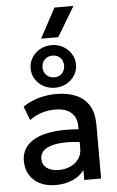

<svg xmlns="http://www.w3.org/2000/svg" viewBox="-66 -1063 683 1122"><g transform="rotate(-5 276.0 -502.0)"><path d="M213.9 15Q162.3 15 123.3 -4.2Q84.3 -23.4 62.6 -58.7Q40.9 -93.9 40.9 -142.1Q40.9 -182.7 61.4 -215.3Q82 -248 125.2 -269.5Q168.5 -290.9 236.6 -298.3Q304.7 -305.7 399.8 -295.9L402 -220Q333.9 -229.7 285 -228Q236 -226.3 204.8 -215.7Q173.6 -205.1 158.7 -187.3Q143.8 -169.5 143.8 -146.4Q143.8 -110.6 169.6 -90.9Q195.5 -71.2 240.4 -71.2Q278.8 -71.2 309.3 -85.3Q339.8 -99.4 357.7 -124.9Q375.6 -150.4 375.6 -184.8V-316.4Q375.6 -349.4 361.4 -373.8Q347.2 -398.2 319 -411.6Q290.7 -425 247.9 -425Q209.1 -425 171 -413.3Q132.8 -401.6 98.6 -376.5L67.4 -457.6Q113.8 -488.8 164.3 -501.9Q214.8 -515 261.6 -515Q330.5 -515 379.8 -493.3Q429.1 -471.6 455.5 -427.7Q481.9 -383.8 481.9 -317.5V0H383.1V-58.5Q357.9 -22.9 313.4 -4Q268.9 15 213.9 15ZM261 -551.9Q224 -551.9 193.7 -568.3Q163.4 -584.8 145.5 -613Q127.6 -641.2 127.6 -676.5Q127.6 -711.4 145.5 -739.8Q163.4 -768.2 193.7 -785Q224 -801.8 261 -801.8Q297.5 -801.8 327.7 -785Q357.8 -768.2 375.8 -739.8Q393.8 -711.4 393.8 -676.5Q393.8 -641.2 375.8 -613Q357.8 -584.8 327.7 -568.3Q297.5 -551.9 261 -551.9ZM261 -612.8Q289.8 -612.8 306.9 -631.2Q324.1 -649.7 324.1 -676.5Q324.1 -703.5 306.9 -721.9Q289.8 -740.2 261 -740.2Q232.6 -740.2 214.9 -721.9Q197.2 -703.5 197.2 -676.5Q197.2 -649.7 214.9 -631.2Q232.6 -612.8 261 -612.8ZM203.5 -844.5 297.5 -1019H408.9L304.4 -844.5Z"/></g></svg>

Font: Geologica Thin
Style: Regular
Weight: 100
Version: Version 1.010;gftools[0.9.28]